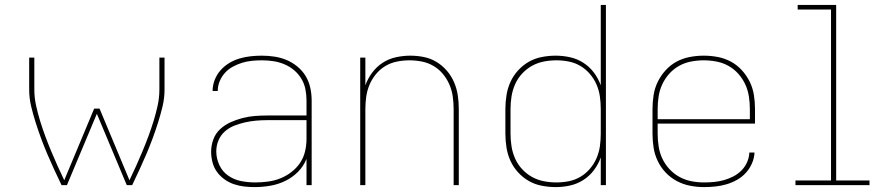

<svg xmlns="http://www.w3.org/2000/svg" viewBox="-20 -755 3640 783"><path d="M231 0Q216 -31 201.5 -62.5Q187 -94 173.5 -125.5Q160 -157 148 -189.5Q136 -222 125.5 -255Q115 -288 107 -321.5Q99 -355 99 -390V-520H120V-390Q120 -357 127 -325Q134 -293 143.5 -262Q153 -231 164.5 -200Q176 -169 188.5 -139Q201 -109 214.5 -79Q228 -49 242 -20L364 -312H386L508 -20Q522 -49 535.5 -79Q549 -109 561.5 -139Q574 -169 585.5 -200Q597 -231 606.5 -262Q616 -293 623 -325Q630 -357 630 -390V-520H651V-390Q651 -355 643 -321.5Q635 -288 624.5 -255Q614 -222 602 -189.5Q590 -157 576.5 -125.5Q563 -94 548.5 -62.5Q534 -31 519 0H497L375 -291L253 0Z M1018 8Q997 8 975.5 5.5Q954 3 933.5 -4Q913 -11 895 -24Q877 -37 864.5 -54.5Q852 -72 846.5 -93.5Q841 -115 841 -136Q841 -162 850 -186.5Q859 -211 878 -228.5Q897 -246 920.5 -256.5Q944 -267 968.5 -273.5Q993 -280 1019 -282Q1045 -284 1070 -284H1230V-345Q1230 -368 1225.5 -391Q1221 -414 1209 -434Q1197 -454 1179 -469Q1161 -484 1139.5 -493Q1118 -502 1095 -505.5Q1072 -509 1048 -509Q1028 -509 1007.5 -507Q987 -505 967.5 -499Q948 -493 929.5 -483Q911 -473 897.5 -458Q884 -443 876 -424Q868 -405 868 -384H847Q847 -407 855.5 -429Q864 -451 879.5 -468.5Q895 -486 915 -498Q935 -510 957 -516.5Q979 -523 1002 -525.5Q1025 -528 1048 -528Q1074 -528 1100 -524Q1126 -520 1149.5 -510Q1173 -500 1193.5 -483Q1214 -466 1227 -444Q1240 -422 1245.5 -396.5Q1251 -371 1251 -345V0H1230V-107Q1218 -77 1195 -54Q1172 -31 1143 -17Q1114 -3 1082 2.5Q1050 8 1018 8ZM1021 -11Q1047 -11 1073 -14.5Q1099 -18 1123 -27.5Q1147 -37 1168 -53Q1189 -69 1203.5 -90.5Q1218 -112 1224 -137.5Q1230 -163 1230 -189V-265H1070Q1047 -265 1024.5 -263Q1002 -261 979.5 -256Q957 -251 935.5 -242.5Q914 -234 897 -219Q880 -204 871 -182.5Q862 -161 862 -138Q862 -109 874.5 -82Q887 -55 911 -38.5Q935 -22 963.5 -16.5Q992 -11 1021 -11Z M1449 0V-520H1470V-407Q1480 -435 1498 -459Q1516 -483 1540.5 -499Q1565 -515 1594.5 -521.5Q1624 -528 1653 -528Q1681 -528 1708.5 -522.5Q1736 -517 1760 -502.5Q1784 -488 1802.5 -466.5Q1821 -445 1832 -419Q1843 -393 1847 -365.5Q1851 -338 1851 -310V0H1830V-310Q1830 -335 1826.5 -360.5Q1823 -386 1813 -409.5Q1803 -433 1786.5 -453Q1770 -473 1748 -486Q1726 -499 1700.5 -504Q1675 -509 1650 -509Q1625 -509 1599.5 -504Q1574 -499 1552 -486Q1530 -473 1513.5 -453Q1497 -433 1487 -409.5Q1477 -386 1473.5 -360.5Q1470 -335 1470 -310V0Z M2246 8Q2218 8 2189.5 2.5Q2161 -3 2136.5 -17Q2112 -31 2092.5 -52.5Q2073 -74 2061.5 -99.5Q2050 -125 2045.5 -153.5Q2041 -182 2041 -210V-310Q2041 -338 2045.5 -366.5Q2050 -395 2061.5 -420.5Q2073 -446 2092.5 -467.5Q2112 -489 2136.5 -503Q2161 -517 2189.5 -522.5Q2218 -528 2246 -528Q2276 -528 2305 -521.5Q2334 -515 2359 -499Q2384 -483 2402 -459Q2420 -435 2430 -407V-735H2451V0H2430V-113Q2420 -85 2402 -61Q2384 -37 2359 -21Q2334 -5 2305 1.5Q2276 8 2246 8ZM2249 -11Q2275 -11 2300 -16Q2325 -21 2347 -34Q2369 -47 2386 -67Q2403 -87 2413 -110.5Q2423 -134 2426.5 -159Q2430 -184 2430 -210V-310Q2430 -336 2426.5 -361Q2423 -386 2413 -409.5Q2403 -433 2386 -453Q2369 -473 2347 -486Q2325 -499 2300 -504Q2275 -509 2249 -509Q2223 -509 2197.5 -504Q2172 -499 2149.5 -486.5Q2127 -474 2109 -454.5Q2091 -435 2080.5 -411Q2070 -387 2066 -361.5Q2062 -336 2062 -310V-210Q2062 -184 2066 -158.5Q2070 -133 2080.5 -109Q2091 -85 2109 -65.5Q2127 -46 2149.5 -33.5Q2172 -21 2197.5 -16Q2223 -11 2249 -11Z M2851 8Q2823 8 2794.5 2.5Q2766 -3 2740.5 -16.5Q2715 -30 2695 -51Q2675 -72 2662.5 -98Q2650 -124 2645.5 -152.5Q2641 -181 2641 -210V-310Q2641 -339 2645.5 -367.5Q2650 -396 2662.5 -421.5Q2675 -447 2694.5 -468.5Q2714 -490 2739 -503.5Q2764 -517 2792.5 -522.5Q2821 -528 2850 -528Q2879 -528 2907.5 -522.5Q2936 -517 2961 -503.5Q2986 -490 3005.5 -468.5Q3025 -447 3037.5 -421.5Q3050 -396 3054.5 -367.5Q3059 -339 3059 -310V-251H2662V-210Q2662 -184 2666 -158Q2670 -132 2681 -108.5Q2692 -85 2710 -65.5Q2728 -46 2751 -33.5Q2774 -21 2799.5 -16Q2825 -11 2851 -11Q2872 -11 2892.5 -13Q2913 -15 2932.5 -20.5Q2952 -26 2970.5 -35.5Q2989 -45 3003.5 -59.5Q3018 -74 3026.5 -93Q3035 -112 3036 -133H3057Q3056 -110 3046.5 -88.5Q3037 -67 3021.5 -50Q3006 -33 2985.5 -21.5Q2965 -10 2943 -3.5Q2921 3 2897.5 5.5Q2874 8 2851 8ZM2662 -269H3038V-310Q3038 -336 3034 -362Q3030 -388 3019 -411.5Q3008 -435 2990.5 -454.5Q2973 -474 2950.5 -486.5Q2928 -499 2902 -504Q2876 -509 2850 -509Q2824 -509 2798 -504Q2772 -499 2749.5 -486.5Q2727 -474 2709.5 -454.5Q2692 -435 2681 -411.5Q2670 -388 2666 -362Q2662 -336 2662 -310Z M3224 0V-19H3369V-716H3233V-735H3390V-19H3526V0Z"/></svg>

Font: Zed Sans Thin Extended
Style: Regular
Weight: 100
Width: 7
Designer: Belleve Invis
Foundry: Belleve Invis
Version: Version 1.0.0; ttfautohint (v1.8.4)